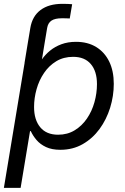

<svg xmlns="http://www.w3.org/2000/svg" viewBox="-29 -750 636 975"><path d="M95.7 -431.2 111.8 -529.3 125 -607.9Q134.8 -667.5 176.8 -699Q218.8 -730.5 287.6 -730.5Q304.2 -730.5 316.4 -730Q328.6 -729.5 337.4 -728.5L325.2 -656.2Q317.4 -656.7 304.9 -657Q292.5 -657.2 285.2 -657.2Q250.5 -657.2 232.7 -645.5Q214.8 -633.8 210.4 -607.9L197.3 -529.3L181.2 -431.2ZM-9.3 204.1 112.3 -529.3H194.8L182.1 -448.7H184.1Q200.7 -472.7 225.3 -492.9Q250 -513.2 283 -525.4Q315.9 -537.6 356.9 -537.6Q416.5 -537.6 459.5 -511.2Q502.4 -484.9 525.6 -437.3Q548.8 -389.6 548.8 -324.2Q548.8 -262.7 530.3 -202.9Q511.7 -143.1 476.6 -95Q441.4 -46.9 391.1 -18.1Q340.8 10.7 277.3 10.7Q234.4 10.7 204.8 -3.2Q175.3 -17.1 156.7 -38.8Q138.2 -60.5 127.4 -84H123.5L75.7 204.1ZM266.1 -65.9Q313.5 -65.9 350.3 -88.4Q387.2 -110.8 412.6 -148.2Q438 -185.5 450.7 -231.2Q463.4 -276.9 463.4 -322.8Q463.4 -388.2 432.1 -424.8Q400.9 -461.4 342.3 -461.4Q293.9 -461.4 256.8 -439Q219.7 -416.5 194.6 -379.4Q169.4 -342.3 156.7 -297.1Q144 -252 144 -206.5Q144 -141.6 175.3 -103.8Q206.5 -65.9 266.1 -65.9Z"/></svg>

Font: Inter 24pt
Style: Italic
Weight: 400
Italic angle: -9.3988°
Designer: Rasmus Andersson
Foundry: rsms
Version: Version 4.001;git-66647c0bb